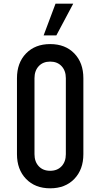

<svg xmlns="http://www.w3.org/2000/svg" viewBox="-20 -1005 544 1041"><path d="M252 16Q170.5 16 121.2 -35Q72 -86 72 -169V-581Q72 -664.5 121.2 -715.2Q170.5 -766 252 -766Q334 -766 383 -715.2Q432 -664.5 432 -581V-169Q432 -86 383 -35Q334 16 252 16ZM252 -79Q291 -79 314 -103.8Q337 -128.5 337 -169V-581Q337 -621.5 314 -646.2Q291 -671 252 -671Q213 -671 190 -646.2Q167 -621.5 167 -581V-169Q167 -128.5 190 -103.8Q213 -79 252 -79ZM216.5 -813 281 -985H377L285.5 -813Z"/></svg>

Font: Mohave Light Medium
Style: Regular
Weight: 500
Version: Version 2.003